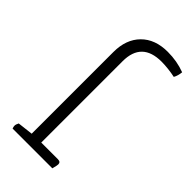

<svg xmlns="http://www.w3.org/2000/svg" viewBox="-215 -738 796 796"><g transform="rotate(45 183.0 -340.0)"><path d="M267 0H34Q31 -8 31 -14Q31 -22 37 -33L105 -41V-520Q105 -594 147.5 -637Q190 -680 264 -680Q319 -680 366 -662Q364 -640 355 -624Q337 -628 315 -630.5Q293 -633 275 -633Q159 -633 159 -520V-43H257Q273 -43 273 -29Q273 -23 269 -8Z"/></g></svg>

Font: Scope One
Style: Regular
Weight: 400
Designer: Dalton Maag Ltd
Foundry: Dalton Maag Ltd
Version: Version 1.002; ttfautohint (v1.4.1) -l 11 -r 50 -G 50 -x 14 